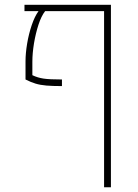

<svg xmlns="http://www.w3.org/2000/svg" viewBox="-20 -585 580 808"><path d="M446.8 -564.9V203.1H418V-538.1H169.9Q153.8 -517.6 141.8 -480.7Q129.9 -443.8 123 -402.3Q116.2 -360.8 116.2 -324.7V-268.6Q138.7 -257.8 163.6 -254.2Q188.5 -250.5 240.7 -250.5V-222.7Q201.7 -222.7 175.5 -224.9Q149.4 -227.1 129.4 -233.2Q109.4 -239.3 87.4 -250.5V-326.7Q87.4 -360.8 94.2 -401.6Q101.1 -442.4 113.5 -479.2Q126 -516.1 142.1 -538.1H83V-564.9Z"/></svg>

Font: Heebo Thin
Style: Regular
Weight: 250
Designer: Oded Ezer
Foundry: Ezer Type House
Version: Version 3.100